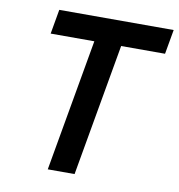

<svg xmlns="http://www.w3.org/2000/svg" viewBox="-79 -765 780 837"><g transform="rotate(10 311.5 -346.5)"><path d="M187.5 0 290.5 -585H97.2L116.2 -693.4H622.6L603.5 -585H409.2L306.2 0Z"/></g></svg>

Font: Cascadia Code PL SemiBold
Style: Italic
Weight: 600
Italic angle: -10°
Monospace: yes
Designer: Aaron Bell
Foundry: Saja Typeworks
Version: Version 2404.023; ttfautohint (v1.8.4)